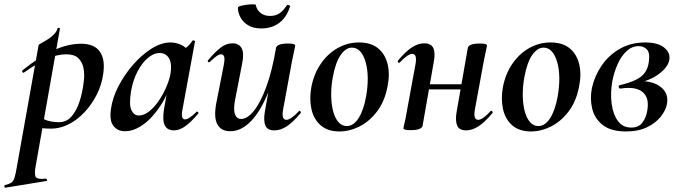

<svg xmlns="http://www.w3.org/2000/svg" viewBox="-92 -596 3167 891"><path d="M-67 275Q-70 276 -71.5 270Q-73 264 -69 263Q-49 258 -39.5 251.5Q-30 245 -25 229.5Q-20 214 -15 185L87 -386Q87 -389 99 -395.5Q111 -402 127.5 -412Q144 -422 157.5 -435.5Q171 -449 175 -464Q177 -468 182 -467Q187 -466 186 -462L73 178Q66 217 75.5 227Q85 237 120 233Q124 233 126 238Q128 243 123 244ZM145 1Q120 1 95.5 -2Q71 -5 57 -8L67 -70Q88 -54 115 -41.5Q142 -29 182 -29Q216 -29 239 -54.5Q262 -80 276.5 -123Q291 -166 297 -220Q301 -252 295.5 -280Q290 -308 271.5 -326Q253 -344 216 -344Q172 -344 125 -322.5Q78 -301 20 -260Q16 -256 12.5 -261Q9 -266 13 -270Q77 -323 147.5 -358Q218 -393 285 -393Q345 -393 371 -357Q397 -321 387 -253Q380 -202 356.5 -156Q333 -110 299.5 -74.5Q266 -39 226 -19Q186 1 145 1Z M488 13Q454 13 434.5 -11.5Q415 -36 423 -91Q430 -142 457.5 -195.5Q485 -249 525.5 -295.5Q566 -342 611.5 -370.5Q657 -399 699 -399Q719 -399 740 -391.5Q761 -384 776.5 -367.5Q792 -351 794 -324L734 -357Q751 -359 769.5 -373Q788 -387 801 -407Q803 -410 808.5 -408Q814 -406 813 -404L755 -89Q746 -42 766 -42Q776 -42 790 -51.5Q804 -61 820 -77Q823 -80 827 -76Q831 -72 828 -69Q797 -32 769.5 -11.5Q742 9 716 9Q684 9 672.5 -14.5Q661 -38 669 -89L694 -229L715 -246Q691 -164 653 -106Q615 -48 572 -17.5Q529 13 488 13ZM552 -60Q576 -60 600 -79Q624 -98 644.5 -128Q665 -158 679.5 -191.5Q694 -225 699 -253Q707 -298 693 -324Q679 -350 649 -350Q621 -350 594 -327Q567 -304 546 -264Q525 -224 516 -172Q506 -109 518 -84.5Q530 -60 552 -60Z M976 13Q934 13 916.5 -19.5Q899 -52 912 -119L947 -297Q952 -326 947.5 -335Q943 -344 934 -344Q924 -344 911 -334Q898 -324 882 -309Q878 -305 874 -309Q870 -313 874 -317Q906 -355 932 -375Q958 -395 987 -395Q1017 -395 1029.5 -372Q1042 -349 1031 -297L1000 -138Q990 -90 998 -67Q1006 -44 1027 -44Q1056 -44 1086.5 -82Q1117 -120 1144 -193.5Q1171 -267 1189 -374L1207 -373Q1188 -255 1153 -168Q1118 -81 1073 -34Q1028 13 976 13ZM1181 9Q1149 9 1139.5 -13.5Q1130 -36 1137 -77L1189 -374Q1194 -394 1245 -394Q1265 -394 1271.5 -391Q1278 -388 1278 -386Q1278 -382 1273 -360Q1268 -338 1263 -312L1222 -89Q1213 -40 1237 -40Q1247 -40 1261.5 -50Q1276 -60 1295 -80Q1298 -84 1302 -79.5Q1306 -75 1303 -71Q1267 -28 1238.5 -9.5Q1210 9 1181 9ZM1121 -464Q1083 -464 1059 -479Q1035 -494 1023.5 -516Q1012 -538 1012 -560Q1012 -565 1024.5 -568.5Q1037 -572 1053 -574Q1069 -576 1082 -576Q1095 -576 1095 -573Q1099 -551 1116.5 -536.5Q1134 -522 1162 -522Q1186 -522 1204 -533.5Q1222 -545 1238 -570Q1242 -575 1249 -572Q1256 -569 1254 -566Q1238 -515 1203.5 -489.5Q1169 -464 1121 -464Z M1483 14Q1428 14 1395.5 -15Q1363 -44 1353 -91Q1343 -138 1353 -193Q1365 -254 1397 -300.5Q1429 -347 1475 -373Q1521 -399 1574 -399Q1630 -399 1663 -371.5Q1696 -344 1707 -297.5Q1718 -251 1706 -193Q1693 -125 1657.5 -78.5Q1622 -32 1576 -9Q1530 14 1483 14ZM1517 -11Q1549 -11 1572.5 -48.5Q1596 -86 1607 -149Q1615 -194 1614.5 -234.5Q1614 -275 1605 -307Q1596 -339 1580 -357Q1564 -375 1541 -375Q1513 -375 1489 -341Q1465 -307 1452 -236Q1444 -191 1445 -150Q1446 -109 1454.5 -78Q1463 -47 1479 -29Q1495 -11 1517 -11Z M1813 8Q1794 8 1787 5.5Q1780 3 1780 0Q1780 -4 1785.5 -26Q1791 -48 1795 -74L1836 -297Q1845 -346 1821 -346Q1811 -346 1796.5 -336Q1782 -326 1763 -306Q1760 -302 1756 -306.5Q1752 -311 1755 -315Q1791 -358 1820 -376.5Q1849 -395 1877 -395Q1909 -395 1919 -372.5Q1929 -350 1921 -309L1869 -12Q1864 8 1813 8ZM1856 -181 1859 -205H2101L2098 -181ZM2071 9Q2039 9 2029.5 -13.5Q2020 -36 2027 -77L2079 -374Q2084 -394 2135 -394Q2155 -394 2161.5 -391Q2168 -388 2168 -386Q2168 -382 2163 -360Q2158 -338 2153 -312L2112 -89Q2103 -40 2127 -40Q2148 -40 2184 -80Q2188 -84 2192 -79.5Q2196 -75 2193 -71Q2157 -28 2128 -9.5Q2099 9 2071 9Z M2372 14Q2317 14 2284.5 -15Q2252 -44 2242 -91Q2232 -138 2242 -193Q2254 -254 2286 -300.5Q2318 -347 2364 -373Q2410 -399 2463 -399Q2519 -399 2552 -371.5Q2585 -344 2596 -297.5Q2607 -251 2595 -193Q2582 -125 2546.5 -78.5Q2511 -32 2465 -9Q2419 14 2372 14ZM2406 -11Q2438 -11 2461.5 -48.5Q2485 -86 2496 -149Q2504 -194 2503.5 -234.5Q2503 -275 2494 -307Q2485 -339 2469 -357Q2453 -375 2430 -375Q2402 -375 2378 -341Q2354 -307 2341 -236Q2333 -191 2334 -150Q2335 -109 2343.5 -78Q2352 -47 2368 -29Q2384 -11 2406 -11Z M2813 14Q2743 14 2705 -16Q2667 -46 2656 -92.5Q2645 -139 2655 -188Q2667 -243 2699.5 -291Q2732 -339 2783.5 -369Q2835 -399 2902 -399Q2962 -399 2991 -374.5Q3020 -350 3014 -318Q3008 -285 2967.5 -254Q2927 -223 2862 -209L2877 -220Q2941 -220 2976.5 -190.5Q3012 -161 3003 -113Q2998 -85 2975 -55.5Q2952 -26 2911.5 -6Q2871 14 2813 14ZM2837 -4Q2872 -4 2889.5 -27.5Q2907 -51 2912 -84Q2918 -121 2908.5 -143.5Q2899 -166 2878 -177Q2857 -188 2827 -188Q2818 -188 2808.5 -187.5Q2799 -187 2788 -185Q2781 -184 2779.5 -192Q2778 -200 2785 -201Q2831 -212 2858.5 -225.5Q2886 -239 2900.5 -259Q2915 -279 2919 -309Q2925 -351 2910 -366.5Q2895 -382 2872 -382Q2841 -382 2816 -359Q2791 -336 2774 -298Q2757 -260 2749 -216Q2740 -163 2746.5 -114Q2753 -65 2775.5 -34.5Q2798 -4 2837 -4Z"/></svg>

Font: Cormorant Garamond Light
Style: Italic
Weight: 300
Italic angle: -10°
Designer: Christian Thalmann (Catharsis Fonts)
Foundry: Catharsis Fonts
Version: Version 4.001